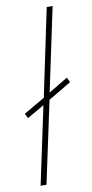

<svg xmlns="http://www.w3.org/2000/svg" viewBox="-87 -797 401 834"><g transform="rotate(-10 113.0 -380.0)"><path d="M22 0 95 -343 19 -299 9 -320 102 -374 183 -760H209L131 -392L216 -443L226 -421L125 -361L48 0Z"/></g></svg>

Font: Noto Sans SemiCondensed Thin
Style: Italic
Weight: 100
Width: 4
Italic angle: -12°
Designer: Monotype Design Team
Foundry: Monotype Imaging Inc.
Version: Version 2.013; ttfautohint (v1.8.4.7-5d5b)